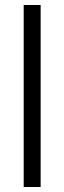

<svg xmlns="http://www.w3.org/2000/svg" viewBox="-20 -750 258 770"><path d="M75 0V-730H143V0Z"/></svg>

Font: IngvarSans
Style: Regular
Weight: 400
Version: Version 1.000